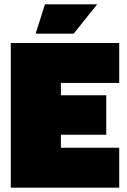

<svg xmlns="http://www.w3.org/2000/svg" viewBox="-20 -869 589 889"><path d="M30 0V-670H532V-485H262V-428H472V-245H262V-185H532V0ZM188 -849H430L321 -713H145Z"/></svg>

Font: Titillium Web
Style: Black
Weight: 900
Version: Version 1.001;PS 35.000;hotconv 1.0.70;makeotf.lib2.5.55311